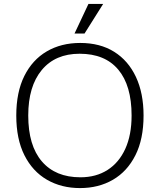

<svg xmlns="http://www.w3.org/2000/svg" viewBox="-20 -939 815 979"><path d="M388 20Q293 20 219.5 -22.5Q146 -65 104.5 -147.5Q63 -230 63 -350Q63 -469 104 -551.5Q145 -634 218.5 -677Q292 -720 389 -720Q490 -720 562 -675Q634 -630 673 -547Q712 -464 712 -350Q712 -230 670.5 -147.5Q629 -65 556 -22.5Q483 20 388 20ZM390 -35Q470 -35 528.5 -72.5Q587 -110 619 -180.5Q651 -251 651 -350Q651 -503 583 -584Q515 -665 386 -665Q262 -665 193 -582Q124 -499 124 -350Q124 -197 193.5 -116Q263 -35 390 -35ZM431 -919H506L411 -768H360Z"/></svg>

Font: Moderustic Light
Style: Regular
Weight: 300
Designer: Tural Alisoy
Foundry: TAFT Foundry
Version: Version 2.120